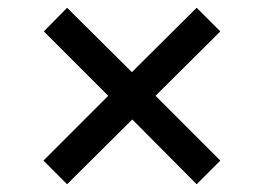

<svg xmlns="http://www.w3.org/2000/svg" viewBox="-20 -585 680 495"><path d="M321 -277 153 -110 92 -171 259 -338 93 -504 153 -565 320 -399 487 -565 548 -504 381 -338 548 -171 487 -110Z"/></svg>

Font: Open Sauce One Medium
Style: Regular
Weight: 500
Designer: Alfredo Marco Pradil
Foundry: Creative Sauce Fz LLC
Version: Version 1.477